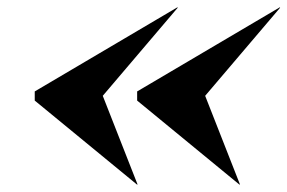

<svg xmlns="http://www.w3.org/2000/svg" viewBox="-20 -650 786 525"><path d="M541 -388 636 -146 635 -145 355 -375V-400L745 -630L746 -629ZM261 -388 356 -146 355 -145 75 -375V-400L465 -630L466 -629Z"/></svg>

Font: Bodoni* 96
Style: Bold Italic
Weight: 700
Italic angle: -13°
Version: Version 2.2